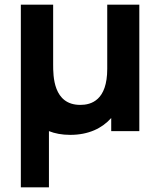

<svg xmlns="http://www.w3.org/2000/svg" viewBox="-20 -560 685 820"><path d="M189 240V0C214 10 244 16 280 16C358 16 416 -12 455 -56V0H575V-540H438V-266C438 -132 370 -112 323 -112C207 -112 207 -236 207 -285V-540H69V240Z"/></svg>

Font: Manrope ExtraBold
Style: Regular
Weight: 800
Designer: Mikhail Sharanda
Foundry: Mikhail Sharanda
Version: Version 4.505